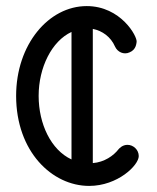

<svg xmlns="http://www.w3.org/2000/svg" viewBox="-20 -601 515 631"><path d="M436 -88C436 -109 418 -125 399 -125C382 -125 372 -113 370 -111C353 -89 323 -68 285 -65V-506C316 -500 344 -480 358 -448C366 -430 387 -420 406 -429C428 -438 428 -459 429 -463C432 -481 377 -581 265 -581C140 -581 33 -455 33 -286C33 -103 151 10 273 10C367 10 436 -58 436 -88ZM215 -77C148 -108 107 -193 107 -286C107 -379 150 -466 215 -496Z"/></svg>

Font: LS
Style: RegularAlt
Weight: 500
Designer: BSozoo
Foundry: BSozoo
Version: Version 001.000